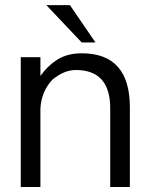

<svg xmlns="http://www.w3.org/2000/svg" viewBox="-20 -743 599 763"><path d="M257.8 -722.7 359.4 -574.2H304.7L164.1 -722.7ZM304.7 -531.2Q496.1 -531.2 496.1 -316.4V0H418V-312.5Q418 -464.8 281.2 -464.8Q234.4 -464.8 187.5 -425.8Q144.5 -378.9 140.6 -312.5V0H62.5V-515.6H140.6V-441.4Q171.9 -484.4 210.9 -507.8Q250 -531.2 304.7 -531.2Z"/></svg>

Font: 和音 by 宁静之雨，公众号njzyshare
Style: Regular
Weight: 400
Designer: Steve Matteson
Foundry: Ascender Corporation
Version: Version 6.00;June 8, 2018;FontCreator 11.0.0.2388 32-bit